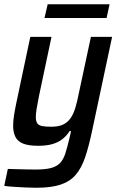

<svg xmlns="http://www.w3.org/2000/svg" viewBox="-23 -684 565 906"><path d="M148 202Q123 202 94.5 200.5Q66 199 41 197.5Q16 196 -3 193L14 113Q39 114 62 114.5Q85 115 106 115.5Q127 116 144 116Q190 116 217 109Q244 102 260 85.5Q276 69 285 41Q294 13 304 -29Q306 -38 308.5 -48Q311 -58 312 -66H306Q292 -44 272 -28Q252 -12 224 -4Q196 4 157 4Q113 4 87 -6Q61 -16 50 -37.5Q39 -59 39 -91Q39 -114 43.5 -142Q48 -170 55 -203L120 -510H220L161 -231Q154 -196 150 -172Q146 -148 146 -132Q146 -112 153 -102Q160 -92 176.5 -89Q193 -86 219 -86Q251 -86 272 -95Q293 -104 307.5 -123Q322 -142 331.5 -172Q341 -202 349 -244L406 -510H506L411 -64Q396 7 379 57.5Q362 108 335 140Q308 172 263.5 187Q219 202 148 202ZM187 -599 202 -664H494L480 -599Z"/></svg>

Font: Saira SemiCondensed Medium
Style: Italic
Weight: 500
Width: 4
Italic angle: -12°
Designer: Hector Gatti with collaboration of the Omnibus-Type team
Foundry: Omnibus-Type
Version: Version 1.101